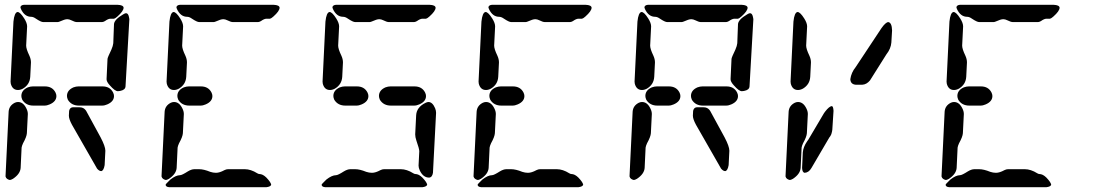

<svg xmlns="http://www.w3.org/2000/svg" viewBox="-20 -780 4590 800"><path d="M3 -45 16 -315Q18 -340 42 -352Q49 -355 55 -355Q77 -355 90 -328Q96 -316 96 -305L92 -225Q91 -210 76 -183Q71 -172 70 -165L66 -80Q64 -55 34 -35Q25 -30 21 -30Q6 -33 3 -45ZM165 -340H119Q88 -340 73 -364Q69 -373 69 -380Q69 -404 96 -416Q107 -420 117 -420H167Q198 -420 211 -395Q215 -387 215 -380Q215 -357 187 -345Q176 -340 165 -340ZM383 -80 280 -260Q267 -284 267 -298L268 -318Q271 -332 283 -333H311Q320 -333 326 -330Q332 -327 336 -322L339 -318L399 -208Q419 -170 419 -152L416 -92Q412 -69 402 -67Q393 -67 384 -78Q383 -79 383 -80ZM405 -340H309Q278 -340 263 -364Q259 -373 259 -380Q259 -404 286 -416Q297 -420 307 -420H407Q438 -420 451 -395Q455 -387 455 -380Q455 -357 427 -345Q416 -340 405 -340ZM424 -450 428 -535Q429 -542 444 -573Q451 -589 452 -600L455 -680Q457 -699 493 -720Q501 -725 505 -725Q515 -725 518 -706Q519 -703 519 -700L503 -420Q502 -405 480 -401Q475 -400 471 -400Q459 -400 438 -424Q424 -439 424 -450ZM80 -760H470Q494 -759 495 -748Q495 -734 469 -711Q460 -703 455 -702H440Q431 -702 417 -692Q410 -688 405 -688H300Q292 -688 276 -696Q268 -700 260 -700Q250 -700 228 -690Q223 -688 220 -688H160Q151 -688 130 -702Q119 -710 110 -710Q82 -710 67 -743Q65 -748 65 -750Q67 -759 80 -760ZM24 -440 36 -690Q40 -728 53 -730Q64 -730 81 -703Q93 -684 93 -670L89 -590Q89 -576 102 -549Q109 -534 109 -520L106 -460Q104 -428 76 -411Q65 -405 55 -405Q32 -405 25 -431Q24 -435 24 -440Z M730 -760H1120Q1144 -759 1145 -748Q1145 -734 1119 -711Q1110 -703 1105 -702H1090Q1081 -702 1067 -692Q1060 -688 1055 -688H950Q942 -688 926 -696Q918 -700 910 -700Q900 -700 878 -690Q873 -688 870 -688H810Q801 -688 780 -702Q769 -710 760 -710Q732 -710 717 -743Q715 -748 715 -750Q717 -759 730 -760ZM674 -440 686 -690Q690 -728 703 -730Q714 -730 731 -703Q743 -684 743 -670L739 -590Q739 -576 752 -549Q759 -534 759 -520L756 -460Q754 -428 726 -411Q715 -405 705 -405Q682 -405 675 -431Q674 -435 674 -440ZM653 -45 666 -315Q668 -340 692 -352Q699 -355 705 -355Q727 -355 740 -328Q746 -316 746 -305L742 -225Q741 -210 726 -183Q721 -172 720 -165L716 -80Q714 -55 684 -35Q675 -30 671 -30Q656 -33 653 -45ZM1090 0H685Q671 -1 670 -10Q670 -13 687 -29Q689 -31 690 -32Q713 -50 730 -50Q738 -50 763 -66Q778 -75 790 -75H810Q829 -75 856 -64Q868 -60 880 -60Q895 -60 915 -71Q923 -75 930 -75H1000Q1025 -75 1052 -58Q1057 -55 1060 -55Q1075 -55 1090 -40Q1109 -20 1110 -10Q1107 -2 1090 0ZM815 -340H769Q738 -340 723 -364Q719 -373 719 -380Q719 -404 746 -416Q757 -420 767 -420H817Q848 -420 861 -395Q865 -387 865 -380Q865 -357 837 -345Q826 -340 815 -340Z M1380 -760H1770Q1794 -759 1795 -748Q1795 -734 1769 -711Q1760 -703 1755 -702H1740Q1731 -702 1717 -692Q1710 -688 1705 -688H1600Q1592 -688 1576 -696Q1568 -700 1560 -700Q1550 -700 1528 -690Q1523 -688 1520 -688H1460Q1451 -688 1430 -702Q1419 -710 1410 -710Q1382 -710 1367 -743Q1365 -748 1365 -750Q1367 -759 1380 -760ZM1324 -440 1336 -690Q1340 -728 1353 -730Q1364 -730 1381 -703Q1393 -684 1393 -670L1389 -590Q1389 -576 1402 -549Q1409 -534 1409 -520L1406 -460Q1404 -428 1376 -411Q1365 -405 1355 -405Q1332 -405 1325 -431Q1324 -435 1324 -440ZM1465 -340H1419Q1388 -340 1373 -364Q1369 -373 1369 -380Q1369 -404 1396 -416Q1407 -420 1417 -420H1467Q1498 -420 1511 -395Q1515 -387 1515 -380Q1515 -357 1487 -345Q1476 -340 1465 -340ZM1705 -340H1609Q1578 -340 1563 -364Q1559 -373 1559 -380Q1559 -404 1586 -416Q1597 -420 1607 -420H1707Q1738 -420 1751 -395Q1755 -387 1755 -380Q1755 -357 1727 -345Q1716 -340 1705 -340ZM1724 -90 1727 -150Q1727 -160 1715 -194Q1710 -209 1710 -220L1714 -300Q1716 -333 1752 -351Q1760 -355 1765 -355Q1782 -355 1793 -329Q1797 -319 1797 -310L1784 -60Q1781 -41 1768 -40Q1743 -40 1729 -70Q1724 -81 1724 -90ZM1740 0H1335Q1321 -1 1320 -10Q1320 -13 1337 -29Q1339 -31 1340 -32Q1363 -50 1380 -50Q1388 -50 1413 -66Q1428 -75 1440 -75H1460Q1479 -75 1506 -64Q1518 -60 1530 -60Q1545 -60 1565 -71Q1573 -75 1580 -75H1650Q1675 -75 1702 -58Q1707 -55 1710 -55Q1725 -55 1740 -40Q1759 -20 1760 -10Q1757 -2 1740 0Z M2030 -760H2420Q2444 -759 2445 -748Q2445 -734 2419 -711Q2410 -703 2405 -702H2390Q2381 -702 2367 -692Q2360 -688 2355 -688H2250Q2242 -688 2226 -696Q2218 -700 2210 -700Q2200 -700 2178 -690Q2173 -688 2170 -688H2110Q2101 -688 2080 -702Q2069 -710 2060 -710Q2032 -710 2017 -743Q2015 -748 2015 -750Q2017 -759 2030 -760ZM1974 -440 1986 -690Q1990 -728 2003 -730Q2014 -730 2031 -703Q2043 -684 2043 -670L2039 -590Q2039 -576 2052 -549Q2059 -534 2059 -520L2056 -460Q2054 -428 2026 -411Q2015 -405 2005 -405Q1982 -405 1975 -431Q1974 -435 1974 -440ZM1953 -45 1966 -315Q1968 -340 1992 -352Q1999 -355 2005 -355Q2027 -355 2040 -328Q2046 -316 2046 -305L2042 -225Q2041 -210 2026 -183Q2021 -172 2020 -165L2016 -80Q2014 -55 1984 -35Q1975 -30 1971 -30Q1956 -33 1953 -45ZM2390 0H1985Q1971 -1 1970 -10Q1970 -13 1987 -29Q1989 -31 1990 -32Q2013 -50 2030 -50Q2038 -50 2063 -66Q2078 -75 2090 -75H2110Q2129 -75 2156 -64Q2168 -60 2180 -60Q2195 -60 2215 -71Q2223 -75 2230 -75H2300Q2325 -75 2352 -58Q2357 -55 2360 -55Q2375 -55 2390 -40Q2409 -20 2410 -10Q2407 -2 2390 0ZM2115 -340H2069Q2038 -340 2023 -364Q2019 -373 2019 -380Q2019 -404 2046 -416Q2057 -420 2067 -420H2117Q2148 -420 2161 -395Q2165 -387 2165 -380Q2165 -357 2137 -345Q2126 -340 2115 -340Z M2603 -45 2616 -315Q2618 -340 2642 -352Q2649 -355 2655 -355Q2677 -355 2690 -328Q2696 -316 2696 -305L2692 -225Q2691 -210 2676 -183Q2671 -172 2670 -165L2666 -80Q2664 -55 2634 -35Q2625 -30 2621 -30Q2606 -33 2603 -45ZM2765 -340H2719Q2688 -340 2673 -364Q2669 -373 2669 -380Q2669 -404 2696 -416Q2707 -420 2717 -420H2767Q2798 -420 2811 -395Q2815 -387 2815 -380Q2815 -357 2787 -345Q2776 -340 2765 -340ZM2983 -80 2880 -260Q2867 -284 2867 -298L2868 -318Q2871 -332 2883 -333H2911Q2920 -333 2926 -330Q2932 -327 2936 -322L2939 -318L2999 -208Q3019 -170 3019 -152L3016 -92Q3012 -69 3002 -67Q2993 -67 2984 -78Q2983 -79 2983 -80ZM3005 -340H2909Q2878 -340 2863 -364Q2859 -373 2859 -380Q2859 -404 2886 -416Q2897 -420 2907 -420H3007Q3038 -420 3051 -395Q3055 -387 3055 -380Q3055 -357 3027 -345Q3016 -340 3005 -340ZM3024 -450 3028 -535Q3029 -542 3044 -573Q3051 -589 3052 -600L3055 -680Q3057 -699 3093 -720Q3101 -725 3105 -725Q3115 -725 3118 -706Q3119 -703 3119 -700L3103 -420Q3102 -405 3080 -401Q3075 -400 3071 -400Q3059 -400 3038 -424Q3024 -439 3024 -450ZM2680 -760H3070Q3094 -759 3095 -748Q3095 -734 3069 -711Q3060 -703 3055 -702H3040Q3031 -702 3017 -692Q3010 -688 3005 -688H2900Q2892 -688 2876 -696Q2868 -700 2860 -700Q2850 -700 2828 -690Q2823 -688 2820 -688H2760Q2751 -688 2730 -702Q2719 -710 2710 -710Q2682 -710 2667 -743Q2665 -748 2665 -750Q2667 -759 2680 -760ZM2624 -440 2636 -690Q2640 -728 2653 -730Q2664 -730 2681 -703Q2693 -684 2693 -670L2689 -590Q2689 -576 2702 -549Q2709 -534 2709 -520L2706 -460Q2704 -428 2676 -411Q2665 -405 2655 -405Q2632 -405 2625 -431Q2624 -435 2624 -440Z M3274 -440 3286 -690Q3290 -728 3303 -730Q3314 -730 3331 -703Q3343 -684 3343 -670L3339 -590Q3339 -576 3352 -549Q3359 -534 3359 -520L3356 -460Q3354 -428 3326 -411Q3315 -405 3305 -405Q3282 -405 3275 -431Q3274 -435 3274 -440ZM3253 -45 3266 -315Q3268 -340 3292 -352Q3299 -355 3305 -355Q3327 -355 3340 -328Q3346 -316 3346 -305L3342 -225Q3341 -210 3326 -183Q3321 -172 3320 -165L3316 -80Q3314 -55 3284 -35Q3275 -30 3271 -30Q3256 -33 3253 -45ZM3322 -80 3325 -145Q3327 -168 3343 -191Q3346 -195 3348 -198L3413 -308Q3415 -310 3418 -315Q3435 -337 3446 -338Q3452 -337 3453 -318L3448 -240Q3448 -236 3447 -233Q3446 -230 3445.5 -227Q3445 -224 3444 -221.5Q3443 -219 3442 -217Q3441 -215 3440 -213.5Q3439 -212 3438.5 -211Q3438 -210 3437 -209L3436 -208L3361 -80Q3350 -61 3333 -60Q3323 -61 3322 -80ZM3573 -427H3545Q3524 -429 3523 -450Q3527 -478 3545 -500L3653 -663Q3670 -687 3681 -688Q3696 -686 3697 -653L3694 -603Q3692 -577 3673 -553L3605 -445Q3591 -428 3573 -427Z M3980 -760H4370Q4394 -759 4395 -748Q4395 -734 4369 -711Q4360 -703 4355 -702H4340Q4331 -702 4317 -692Q4310 -688 4305 -688H4200Q4192 -688 4176 -696Q4168 -700 4160 -700Q4150 -700 4128 -690Q4123 -688 4120 -688H4060Q4051 -688 4030 -702Q4019 -710 4010 -710Q3982 -710 3967 -743Q3965 -748 3965 -750Q3967 -759 3980 -760ZM3924 -440 3936 -690Q3940 -728 3953 -730Q3964 -730 3981 -703Q3993 -684 3993 -670L3989 -590Q3989 -576 4002 -549Q4009 -534 4009 -520L4006 -460Q4004 -428 3976 -411Q3965 -405 3955 -405Q3932 -405 3925 -431Q3924 -435 3924 -440ZM3903 -45 3916 -315Q3918 -340 3942 -352Q3949 -355 3955 -355Q3977 -355 3990 -328Q3996 -316 3996 -305L3992 -225Q3991 -210 3976 -183Q3971 -172 3970 -165L3966 -80Q3964 -55 3934 -35Q3925 -30 3921 -30Q3906 -33 3903 -45ZM4340 0H3935Q3921 -1 3920 -10Q3920 -13 3937 -29Q3939 -31 3940 -32Q3963 -50 3980 -50Q3988 -50 4013 -66Q4028 -75 4040 -75H4060Q4079 -75 4106 -64Q4118 -60 4130 -60Q4145 -60 4165 -71Q4173 -75 4180 -75H4250Q4275 -75 4302 -58Q4307 -55 4310 -55Q4325 -55 4340 -40Q4359 -20 4360 -10Q4357 -2 4340 0ZM4065 -340H4019Q3988 -340 3973 -364Q3969 -373 3969 -380Q3969 -404 3996 -416Q4007 -420 4017 -420H4067Q4098 -420 4111 -395Q4115 -387 4115 -380Q4115 -357 4087 -345Q4076 -340 4065 -340Z"/></svg>

Font: Segment14
Style: Regular
Weight: 400
Monospace: yes
Designer: Paul Flo Williams
Foundry: His Deeds Are Dust
Version: Version 1.002